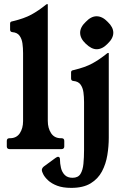

<svg xmlns="http://www.w3.org/2000/svg" viewBox="-20 -724 603 932"><path d="M279 -53Q292 -53 292 -40V-13Q292 0 277 0H28Q13 0 13 -13V-40Q13 -53 26 -53H28Q60 -53 76 -77Q92 -101 92 -136V-466Q92 -491 89 -513Q86 -535 75 -550.5Q64 -566 40 -568Q29 -569 29 -580V-610Q29 -615 32 -617.5Q35 -620 42 -621Q97 -634 132 -653Q167 -672 204 -702Q207 -704 209 -704H210Q212 -704 212 -702V-137Q212 -102 228 -77.5Q244 -53 276 -53ZM508 -55Q508 -14 501 29Q494 72 475 108Q456 144 420 166Q384 188 326 188Q285 188 257.5 177.5Q230 167 213.5 151.5Q197 136 190 122Q183 108 183 102Q183 97 185.5 92.5Q188 88 193 84L249 43Q258 37 261 37Q271 37 271 49Q271 70 276 91Q281 112 294.5 125.5Q308 139 332 139Q359 139 370.5 120.5Q382 102 385 71Q388 40 388 4V-229Q388 -254 385 -276Q382 -298 371 -313.5Q360 -329 336 -331Q325 -332 325 -343V-373Q325 -378 328 -380.5Q331 -383 338 -384Q393 -397 428 -416Q463 -435 500 -465Q503 -467 505 -467H506Q508 -467 508 -465ZM448.8 -645Q477 -645 502.8 -617.8Q530 -592 530 -565Q530 -538 502.8 -512.2Q477 -485 449.1 -485Q423.9 -485 396 -512Q369 -537.3 369 -565.3Q369 -592 396.2 -617.8Q422 -645 448.8 -645Z"/></svg>

Font: Young Serif Light
Style: Regular
Weight: 300
Designer: Bastien Sozeau
Foundry: NBR — Bastien Sozeau
Version: Version 5.001